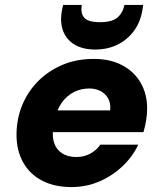

<svg xmlns="http://www.w3.org/2000/svg" viewBox="-20 -747 655 779"><path d="M270 12Q201 12 151 -14Q101 -40 74 -88Q47 -136 47 -200Q47 -262 69 -317.5Q91 -373 133 -416Q175 -459 232.5 -483.5Q290 -508 361 -508Q427 -508 475.5 -482.5Q524 -457 550.5 -411.5Q577 -366 577 -307Q577 -281 572.5 -256Q568 -231 562 -211H152L168 -299H427Q430 -327 419 -347Q408 -367 388 -377.5Q368 -388 342 -388Q309 -388 280 -373.5Q251 -359 230 -329.5Q209 -300 201 -255L196 -226Q191 -192 200 -166Q209 -140 232 -125Q255 -110 290 -110Q322 -110 347 -124Q372 -138 387 -160H541Q518 -111 476.5 -72Q435 -33 382.5 -10.5Q330 12 270 12ZM366 -546Q317 -546 283.5 -565.5Q250 -585 236 -621.5Q222 -658 232 -709L236 -727H312Q306 -694 321.5 -675.5Q337 -657 386 -657Q434 -657 456 -675.5Q478 -694 485 -727H561L558 -708Q550 -657 523 -621Q496 -585 456 -565.5Q416 -546 366 -546Z"/></svg>

Font: DM Sans 24pt Black
Style: Italic
Weight: 900
Italic angle: -10°
Designer: Colophon Foundry, Jonny Pinhorn
Foundry: Colophon Foundry
Version: Version 4.004;gftools[0.9.30]